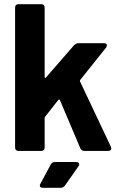

<svg xmlns="http://www.w3.org/2000/svg" viewBox="-20 -720 573 916"><path d="M52 -17V-683Q52 -700 69 -700H176Q193 -700 193 -683V-353Q193 -349 195.5 -348.5Q198 -348 200 -351L333 -504Q343 -514 354 -514H475Q482 -514 486 -511.5Q490 -509 490 -504Q490 -498 486 -493L363 -339Q360 -336 362 -331L509 -20L511 -12Q511 0 496 0H383Q369 0 363 -13L266 -242Q263 -248 258 -243L196 -164Q193 -160 193 -157V-17Q193 0 176 0H69Q52 0 52 -17ZM170 165Q170 160 173 156L222 65Q228 53 242 53H343Q350 53 354 56Q358 59 358 64Q358 69 354 74L290 165Q282 176 269 176H185Q170 176 170 165Z"/></svg>

Font: Barlow
Style: Bold
Weight: 700
Designer: Jeremy Tribby
Foundry: Jeremy Tribby
Version: Version 1.101 August 23, 2024